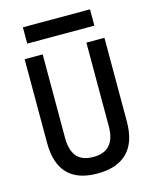

<svg xmlns="http://www.w3.org/2000/svg" viewBox="-127 -948 841 1044"><g transform="rotate(-15 293.0 -426.5)"><path d="M291 9.8Q68.4 9.8 68.4 -222.7V-693.4H169.9V-222.7Q169.9 -153.3 199.7 -118.2Q229.5 -83 293 -83Q416 -83 416 -222.7V-693.4H517.6V-222.7Q517.6 -106.4 460 -48.3Q402.3 9.8 291 9.8ZM104 -771.5V-863.3H481.9V-771.5Z"/></g></svg>

Font: Cascadia Mono
Style: Regular
Weight: 400
Monospace: yes
Designer: Aaron Bell
Foundry: Saja Typeworks
Version: Version 2404.023